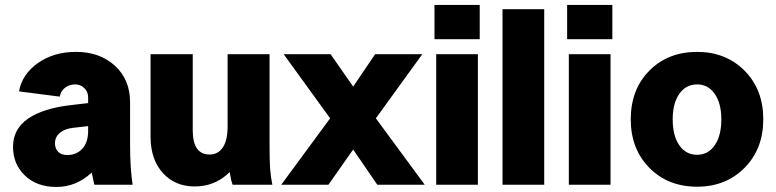

<svg xmlns="http://www.w3.org/2000/svg" viewBox="-20 -740 3107 769"><path d="M511.2 0H357.9Q357.9 0.5 355.2 -12Q352.5 -24.4 349.9 -36.9Q347.2 -49.3 347.2 -48.8Q285.2 8.8 206.1 8.8Q127.4 8.8 79.8 -36.9Q32.2 -82.5 32.2 -151.9Q32.2 -223.6 92.5 -264.9Q152.8 -306.2 262.2 -318.8L333 -327.1V-350.1Q333 -372.1 317.9 -387Q302.7 -401.9 280.8 -401.9Q258.8 -401.9 241.5 -389.4Q224.1 -377 219.2 -353L56.2 -374Q67.9 -441.9 131.3 -487.1Q194.8 -532.2 284.2 -532.2Q379.9 -532.2 440.4 -476.6Q501 -420.9 501 -330.1V-162.1Q501 -65.9 511.2 0ZM249 -119.1Q286.6 -119.1 309.8 -144.5Q333 -169.9 333 -215.8V-234.9L272 -228Q239.3 -224.1 219.7 -207.8Q200.2 -191.4 200.2 -166Q200.2 -145 212.9 -132.1Q225.6 -119.1 249 -119.1Z M1070.8 0H911.6Q904.8 -19 899.9 -50.8Q842.3 6.8 759.8 6.8Q680.7 6.8 631.8 -47.6Q583 -102.1 583 -192.9V-522.9H752V-217.8Q752 -121.1 819.8 -121.1Q853.5 -121.1 872.6 -149.7Q891.6 -178.2 891.6 -233.9V-522.9H1059.6V-163.1Q1059.6 -98.6 1061.8 -65.9Q1064 -33.2 1070.8 0Z M1302.2 -266.1 1116.2 -522.9H1304.2L1394.5 -393.1L1482.4 -522.9H1671.4L1485.4 -266.1L1681.2 0H1491.2L1394.5 -141.1L1295.4 0H1106.4Z M1727.1 0V-522.9H1894V0ZM1720.2 -583V-720.2H1901.4V-583Z M1992.7 0V-703.1H2159.7V0Z M2258.3 0V-522.9H2425.3V0ZM2251.5 -583V-720.2H2432.6V-583Z M3037.1 -262.2Q3037.1 -143.6 2962.2 -67.9Q2887.2 7.8 2772 7.8Q2655.8 7.8 2581.1 -67.6Q2506.3 -143.1 2506.3 -262.2Q2506.3 -381.8 2580.8 -457Q2655.3 -532.2 2772 -532.2Q2887.2 -532.2 2962.2 -456.8Q3037.1 -381.3 3037.1 -262.2ZM2674.3 -262.2Q2674.3 -196.3 2700.7 -158.2Q2727.1 -120.1 2772 -120.1Q2816.4 -120.1 2842.8 -158.4Q2869.1 -196.8 2869.1 -262.2Q2869.1 -325.7 2842.8 -363.8Q2816.4 -401.9 2772 -401.9Q2727.1 -401.9 2700.7 -364Q2674.3 -326.2 2674.3 -262.2Z"/></svg>

Font: LT Superior Black
Style: Regular
Weight: 900
Designer: Daniel Lyons
Foundry: LyonsType
Version: Version 2.005